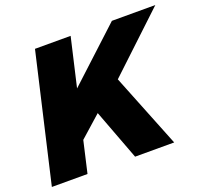

<svg xmlns="http://www.w3.org/2000/svg" viewBox="-121 -851 1073 997"><g transform="rotate(-20 415.5 -352.0)"><path d="M363 -704 301 -436 591 -704H831L516 -408L679 0H463L358 -279L240 -174L200 0H3L166 -704Z"/></g></svg>

Font: Prodigy Sans ExtraBold
Style: Italic
Weight: 800
Italic angle: -13°
Designer: Wei Huang
Foundry: Wei Huang
Version: Version 1.003; ttfautohint (v1.8.3)